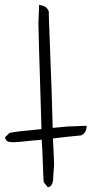

<svg xmlns="http://www.w3.org/2000/svg" viewBox="-120 -779 381 800"><path d="M-81.1 -224.6Q-80.1 -225.6 -58.6 -229Q-37.1 -232.4 -2 -235.4Q22.5 -238.3 52.7 -241.2Q52.7 -258.8 51.8 -277.3Q49.8 -349.6 47.4 -422.9Q44.9 -496.1 43 -563.5Q41 -630.9 40 -679.7Q40 -683.6 40.5 -695.3Q41 -707 41.5 -719.2Q42 -731.4 42.5 -742.7Q43 -753.9 43 -758.8Q56.6 -756.8 66.9 -751.5Q77.1 -746.1 83 -732.4Q83 -713.9 84.5 -681.2Q85.9 -648.4 87.4 -605.5Q88.9 -562.5 90.8 -512.7Q92.8 -462.9 94.7 -412.1Q96.7 -361.3 97.7 -311.5Q98.6 -276.4 99.6 -246.1Q129.9 -249 162.1 -252Q166 -252 177.2 -252.4Q188.5 -252.9 201.2 -253.4Q213.9 -253.9 225.1 -254.4Q236.3 -254.9 241.2 -254.9Q241.2 -242.2 235.8 -231.4Q230.5 -220.7 217.8 -214.8Q194.3 -211.9 159.2 -209Q131.8 -206.1 100.6 -202.1Q102.5 -168.9 103.5 -142.6Q104.5 -109.4 105.5 -91.8Q105.5 -89.8 105 -85Q104.5 -80.1 104 -73.2Q103.5 -66.4 103 -60.1Q102.5 -53.7 102.5 -50.8Q101.6 -44.9 101.6 -36.6Q101.6 -28.3 99.6 -20.5Q97.7 -12.7 93.3 -6.3Q88.9 0 79.1 1L62.5 -19.5Q61.5 -20.5 60.1 -56.2Q58.6 -91.8 56.6 -148.4Q55.7 -170.9 53.7 -197.3Q34.2 -194.3 15.6 -193.4Q-19.5 -189.5 -43 -187.5Q-44.9 -187.5 -52.7 -187Q-60.5 -186.5 -63.5 -186.5Q-76.2 -186.5 -85 -188.5Q-93.8 -190.4 -99.6 -206.1Z"/></svg>

Font: Annie Use Your Telescope
Style: Regular
Weight: 400
Designer: Kimberly Geswein
Foundry: Kimberly Geswein
Version: Version 1.002 2001